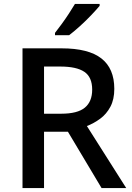

<svg xmlns="http://www.w3.org/2000/svg" viewBox="-20 -961 675 981"><path d="M295 -714Q432 -714 498 -662.5Q564 -611 564 -507Q564 -453 544 -415.5Q524 -378 492 -354.5Q460 -331 424 -317L625 0H499L327 -288H205V0H95V-714ZM288 -621H205V-380H293Q376 -380 413.5 -411Q451 -442 451 -503Q451 -567 411 -594Q371 -621 288 -621ZM489 -931Q474 -913 446.5 -884Q419 -855 388 -827Q357 -799 333 -781H261V-793Q276 -812 295 -838Q314 -864 332 -891.5Q350 -919 363 -941H489Z"/></svg>

Font: Noto Kufi Arabic Medium
Style: Regular
Weight: 500
Designer: Monotype Design Team, David Williams, Khaled Hosny
Foundry: Google LLC
Version: Version 2.109; ttfautohint (v1.8.4.7-5d5b)